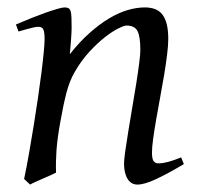

<svg xmlns="http://www.w3.org/2000/svg" viewBox="-20 -477 534 517"><path d="M475.1 -35.2Q430.7 -8.8 399.7 5.6Q368.7 20 350.1 20Q333 20 323.5 4.6Q314 -10.7 314 -37.1Q314 -45.9 317.1 -68.6Q320.3 -91.3 325.2 -121.6Q330.1 -151.9 335.9 -186Q341.8 -220.2 346.7 -251Q351.6 -281.7 354.7 -306.2Q357.9 -330.6 357.9 -341.8Q357.9 -378.9 350.1 -393.6Q342.3 -408.2 320.8 -408.2Q314.5 -408.2 298.6 -400.4Q282.7 -392.6 262.7 -377Q242.7 -361.3 220.9 -337.9Q199.2 -314.5 181.2 -283.2Q167.5 -259.8 158.9 -227.1Q150.4 -194.3 142.1 -147Q134.3 -103.5 132.1 -72.3Q129.9 -41 130.9 -12.2Q124.5 -8.8 115 -4.6Q105.5 -0.5 95.5 3.9Q85.4 8.3 76.2 12.5Q66.9 16.6 61 20L44.9 4.9Q51.8 -27.3 58.3 -64.9Q64.9 -102.5 71 -140.4Q77.1 -178.2 82.5 -215.1Q87.9 -252 91.8 -283Q95.7 -314 97.9 -337.2Q100.1 -360.4 100.1 -372.1Q100.1 -383.3 98.9 -389.9Q97.7 -396.5 95.5 -399.7Q93.3 -402.8 89.8 -403.8Q86.4 -404.8 82 -404.8Q77.6 -404.8 69.1 -402.8Q60.5 -400.9 51.8 -398.4Q43 -396 29.8 -392.1L22.9 -411.1Q43.5 -419.9 64.2 -428.2Q85 -436.5 103 -442.9Q121.1 -449.2 134.5 -453.1Q147.9 -457 153.8 -457Q160.6 -457 164.6 -454.8Q168.5 -452.6 170.2 -446.8Q171.9 -440.9 172.4 -430.2Q172.9 -419.4 172.9 -401.9Q172.9 -396.5 172.4 -387.2Q171.9 -377.9 171.1 -367.4Q170.4 -356.9 169.4 -346.9Q168.5 -336.9 168 -331.1Q194.3 -364.3 221.2 -388.2Q248 -412.1 273.9 -427.5Q299.8 -442.9 324 -450Q348.1 -457 370.1 -457Q385.3 -457 397.2 -452.6Q409.2 -448.2 417 -438.2Q424.8 -428.2 429 -411.9Q433.1 -395.5 433.1 -372.1Q433.1 -355 429.9 -329.6Q426.8 -304.2 421.9 -274.7Q417 -245.1 411.1 -213.9Q405.3 -182.6 400.4 -154.3Q395.5 -126 392.3 -102.8Q389.2 -79.6 389.2 -65.9Q389.2 -49.3 393.6 -43.2Q397.9 -37.1 406.7 -37.1Q418 -37.1 432.6 -41Q447.3 -44.9 467.8 -53.2Z"/></svg>

Font: Akkhara
Style: Italic
Weight: 400
Italic angle: -7°
Designer: J. Victor Gaultney
Version: Version 1.00 June 13, 2006, initial release